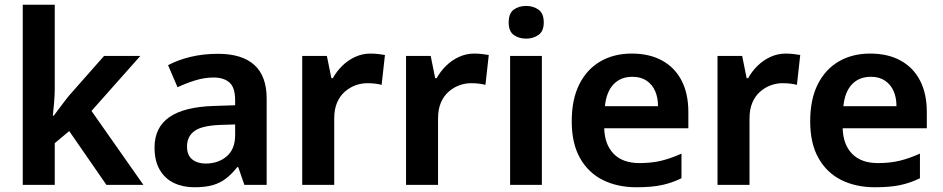

<svg xmlns="http://www.w3.org/2000/svg" viewBox="-20 -780 3977 810"><path d="M211 -407Q211 -383 208.5 -350Q206 -317 203 -292H207Q214 -302 225.5 -317Q237 -332 248.5 -347.5Q260 -363 269 -374L419 -544H572L366 -312L585 0H429L272 -227L211 -176V0H76V-760H211Z M900 -553Q1001 -553 1053 -506Q1105 -459 1105 -364V0H1011L985 -75H981Q958 -46 933.5 -27Q909 -8 877.5 1Q846 10 800 10Q752 10 714 -8Q676 -26 654 -63.5Q632 -101 632 -158Q632 -242 694 -285.5Q756 -329 881 -333L972 -336V-357Q972 -411 948 -432Q924 -453 881 -453Q843 -453 804 -441Q765 -429 729 -412L689 -505Q730 -527 783.5 -540Q837 -553 900 -553ZM909 -253Q831 -250 800 -227Q769 -204 769 -162Q769 -125 791 -107.5Q813 -90 847 -90Q901 -90 936.5 -120.5Q972 -151 972 -210V-255Z M1543 -554Q1559 -554 1576 -552Q1593 -550 1604 -548L1590 -422Q1579 -425 1564 -427Q1549 -429 1529 -429Q1504 -429 1479.5 -420Q1455 -411 1434.5 -393Q1414 -375 1402 -347Q1390 -319 1390 -280V0H1255V-544H1359L1378 -450H1384Q1400 -479 1424 -502.5Q1448 -526 1478.5 -540Q1509 -554 1543 -554Z M1981 -554Q1997 -554 2014 -552Q2031 -550 2042 -548L2028 -422Q2017 -425 2002 -427Q1987 -429 1967 -429Q1942 -429 1917.5 -420Q1893 -411 1872.5 -393Q1852 -375 1840 -347Q1828 -319 1828 -280V0H1693V-544H1797L1816 -450H1822Q1838 -479 1862 -502.5Q1886 -526 1916.5 -540Q1947 -554 1981 -554Z M2266 -544V0H2132V-544ZM2200 -755Q2229 -755 2251.5 -739.5Q2274 -724 2274 -685Q2274 -648 2251.5 -632.5Q2229 -617 2200 -617Q2169 -617 2147.5 -632.5Q2126 -648 2126 -685Q2126 -724 2147.5 -739.5Q2169 -755 2200 -755Z M2645 -554Q2720 -554 2773.5 -524.5Q2827 -495 2855.5 -440Q2884 -385 2884 -307V-239H2529Q2531 -170 2569 -131Q2607 -92 2678 -92Q2729 -92 2770 -102Q2811 -112 2855 -132V-28Q2814 -8 2771 1Q2728 10 2665 10Q2585 10 2523.5 -20.5Q2462 -51 2427 -113Q2392 -175 2392 -268Q2392 -361 2424 -424.5Q2456 -488 2513 -521Q2570 -554 2645 -554ZM2648 -456Q2598 -456 2568 -424Q2538 -392 2532 -332H2756Q2756 -368 2744 -395.5Q2732 -423 2708 -439.5Q2684 -456 2648 -456Z M3295 -554Q3311 -554 3328 -552Q3345 -550 3356 -548L3342 -422Q3331 -425 3316 -427Q3301 -429 3281 -429Q3256 -429 3231.5 -420Q3207 -411 3186.5 -393Q3166 -375 3154 -347Q3142 -319 3142 -280V0H3007V-544H3111L3130 -450H3136Q3152 -479 3176 -502.5Q3200 -526 3230.5 -540Q3261 -554 3295 -554Z M3651 -554Q3726 -554 3779.5 -524.5Q3833 -495 3861.5 -440Q3890 -385 3890 -307V-239H3535Q3537 -170 3575 -131Q3613 -92 3684 -92Q3735 -92 3776 -102Q3817 -112 3861 -132V-28Q3820 -8 3777 1Q3734 10 3671 10Q3591 10 3529.5 -20.5Q3468 -51 3433 -113Q3398 -175 3398 -268Q3398 -361 3430 -424.5Q3462 -488 3519 -521Q3576 -554 3651 -554ZM3654 -456Q3604 -456 3574 -424Q3544 -392 3538 -332H3762Q3762 -368 3750 -395.5Q3738 -423 3714 -439.5Q3690 -456 3654 -456Z"/></svg>

Font: Noto Sans Oriya SemiBold
Style: Regular
Weight: 600
Version: Version 2.003